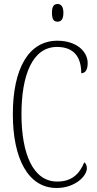

<svg xmlns="http://www.w3.org/2000/svg" viewBox="-20 -927 482 957"><path d="M267 -819C283 -819 296 -829 296 -863C296 -896 283 -907 267 -907C249 -907 239 -896 239 -863C239 -829 249 -819 267 -819ZM262 10C355 10 413 -50 413 -88C413 -103 408 -112 400 -118C377 -62 340 -22 265 -22C144 -22 87 -162 87 -358C87 -553 142 -693 264 -693C350 -693 385 -641 385 -562C405 -562 417 -579 417 -612C417 -671 361 -724 266 -724C121 -724 44 -582 44 -358C44 -137 120 10 262 10Z"/></svg>

Font: Noto Serif Devanagari ExtraCondensed ExtraLight
Style: Regular
Weight: 200
Width: 2
Designer: Universal Thirst, Indian Type Foundry and the Monotype Design Team
Foundry: Monotype Imaging Inc.
Version: Version 2.004